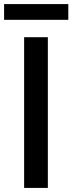

<svg xmlns="http://www.w3.org/2000/svg" viewBox="-21 -919 354 939"><path d="M97 0H213V-737H97ZM-1 -822H313V-899H-1Z"/></svg>

Font: Noto Sans JP Medium
Style: Regular
Weight: 500
Designer: Ryoko NISHIZUKA 西塚涼子 (kana, bopomofo & ideographs); Paul D. Hunt (Latin, Greek & Cyrillic); Sandoll Communications 산돌커뮤니
Foundry: Adobe
Version: Version 2.004;hotconv 1.0.118;makeotfexe 2.5.65603